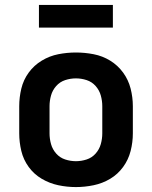

<svg xmlns="http://www.w3.org/2000/svg" viewBox="-20 -751 616 779"><path d="M288 8Q324 8 360 0.5Q396 -7 427 -25.5Q458 -44 479.5 -73.5Q501 -103 510 -138.5Q519 -174 519 -210V-320Q519 -356 510 -391.5Q501 -427 479.5 -456.5Q458 -486 427 -505Q396 -524 360 -531Q324 -538 288 -538Q252 -538 216.5 -531Q181 -524 149.5 -505Q118 -486 96.5 -456.5Q75 -427 66.5 -391.5Q58 -356 58 -320V-210Q58 -174 66.5 -138.5Q75 -103 96.5 -73.5Q118 -44 149.5 -25.5Q181 -7 216.5 0.5Q252 8 288 8ZM288 -97Q266 -97 244.5 -104Q223 -111 208 -128Q193 -145 187 -166.5Q181 -188 181 -210V-320Q181 -342 187 -363.5Q193 -385 208 -402Q223 -419 244.5 -426Q266 -433 288 -433Q310 -433 331.5 -426Q353 -419 368 -402Q383 -385 389 -363.5Q395 -342 395 -320V-210Q395 -188 389 -166.5Q383 -145 368 -128Q353 -111 331.5 -104Q310 -97 288 -97ZM438 -639V-731H138V-639Z"/></svg>

Font: Iosevka Sparkle
Style: Bold
Weight: 700
Designer: Belleve Invis
Foundry: Belleve Invis
Version: Version 4.5.0; ttfautohint (v1.8.3)